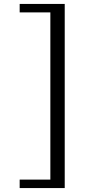

<svg xmlns="http://www.w3.org/2000/svg" viewBox="-20 -773 449 976"><path d="M80 -753H309V183H80V140H236V-710H80Z"/></svg>

Font: Tiro Devanagari Sanskrit
Style: Regular
Weight: 400
Designer: Devanagari: John Hudson & Fiona Ross. Latin: John Hudson.
Foundry: Tiro Typeworks Ltd.
Version: Version 1.52